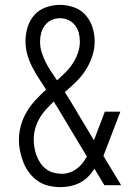

<svg xmlns="http://www.w3.org/2000/svg" viewBox="-20 -763 540 791"><path d="M230 8Q206 8 181.5 2.5Q157 -3 137 -16.5Q117 -30 101.5 -50Q86 -70 77 -92.5Q68 -115 63 -139Q58 -163 58 -188Q58 -218 66.5 -247.5Q75 -277 90.5 -303Q106 -329 127 -351.5Q148 -374 170 -394Q155 -417 140 -440Q125 -463 112.5 -487.5Q100 -512 92.5 -538.5Q85 -565 85 -593Q85 -622 93.5 -650.5Q102 -679 121.5 -701Q141 -723 169.5 -733Q198 -743 227 -743Q256 -743 284.5 -733Q313 -723 332.5 -701Q352 -679 361 -650.5Q370 -622 370 -592Q370 -561 360 -531Q350 -501 333 -474.5Q316 -448 293.5 -426Q271 -404 247 -384Q252 -376 257 -368Q262 -360 267 -352L367 -185L412 -303H476L418 -152Q415 -144 412 -136Q409 -128 406 -121L479 0H410L369 -68Q358 -50 343 -35Q328 -20 309 -10Q291 -1 271 3.5Q251 8 230 8ZM215 -432Q233 -448 250 -465Q267 -482 280 -502Q293 -522 301 -545Q309 -568 309 -592Q309 -610 304.5 -627.5Q300 -645 289 -659Q278 -673 261.5 -680.5Q245 -688 227 -688Q209 -688 192.5 -680.5Q176 -673 165 -658.5Q154 -644 149.5 -626.5Q145 -609 145 -591Q145 -569 151.5 -548Q158 -527 168 -507Q178 -487 190.5 -468.5Q203 -450 215 -432ZM235 -47Q251 -47 267 -52.5Q283 -58 296.5 -68Q310 -78 320 -91Q330 -104 338 -118L215 -323Q211 -328 208 -333.5Q205 -339 202 -345Q185 -329 169.5 -312Q154 -295 142.5 -275Q131 -255 125 -233Q119 -211 119 -188Q119 -171 122 -154Q125 -137 131 -121Q137 -105 147 -90.5Q157 -76 170.5 -66Q184 -56 201 -51.5Q218 -47 235 -47Z"/></svg>

Font: Iosevka Curly Light
Style: Regular
Weight: 300
Monospace: yes
Designer: Belleve Invis
Foundry: Belleve Invis
Version: Version 22.1.2; ttfautohint (v1.8.4)